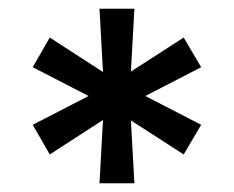

<svg xmlns="http://www.w3.org/2000/svg" viewBox="-20 -725 536 440"><path d="M208 -705H288L280 -561L401 -639L441 -571L313 -505L441 -439L401 -371L280 -449L288 -305H208L216 -450L94 -371L55 -439L183 -505L55 -571L94 -639L216 -560Z"/></svg>

Font: TikTok Sans 24pt Medium
Style: Regular
Weight: 500
Version: Version 4.000